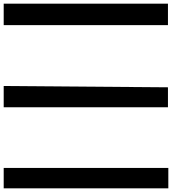

<svg xmlns="http://www.w3.org/2000/svg" viewBox="-20 -822 1040 1038"><path d="M0 196H890V86H0ZM0 -357V-242H888V-350ZM888 -686V-802H0V-686Z"/></svg>

Font: splitfont
Style: Regular
Weight: 400
Monospace: yes
Version: Version 001.000